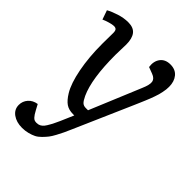

<svg xmlns="http://www.w3.org/2000/svg" viewBox="-216 -626 961 961"><g transform="rotate(45 264.5 -146.0)"><path d="M297.9 57.1Q286.6 83 280.3 96.4Q273.9 109.9 262.5 131.3Q251 152.8 241.9 164.3Q232.9 175.8 218.8 190.2Q204.6 204.6 190.4 211.7Q176.3 218.8 156.7 223.9Q137.2 229 115.2 229Q75.7 229 49.3 210Q22.9 190.9 22.9 159.2Q22.9 132.8 40.3 113Q57.6 93.3 86.9 88.9L102.1 117.2Q109.9 130.9 113.3 136.5Q116.7 142.1 122.8 148.9Q128.9 155.8 135 158Q141.1 160.2 149.9 160.2Q172.9 160.2 188 141.1Q203.1 122.1 227.1 68.8L256.8 0H248Q217.3 0 197.5 -13.7Q177.7 -27.3 158.2 -59.1Q132.3 -101.6 117.2 -179.7Q102.1 -257.8 102.1 -353L103 -429.2Q103 -444.8 97.9 -450.9Q92.8 -457 81.1 -457Q70.3 -457 50.3 -451.2Q30.3 -445.3 17.1 -439L0 -487.8Q21.5 -500 54.4 -510.5Q87.4 -521 118.2 -521Q156.2 -521 173.1 -499Q189.9 -477.1 189.9 -435.1Q189.9 -424.3 189 -399.9Q188 -375.5 188 -359.9Q188 -190.9 226.1 -107.9Q237.8 -83 247.1 -75Q256.3 -66.9 271 -66.9H287.1L399.9 -337.9Q416.5 -376 413.1 -394.8Q409.7 -413.6 384.8 -422.9L350.1 -436Q344.7 -473.1 362.8 -497.1Q380.9 -521 417 -521Q452.6 -521 471.9 -497.6Q491.2 -474.1 491.2 -437Q491.2 -427.7 490.2 -417.7Q489.3 -407.7 486.6 -396Q483.9 -384.3 481.7 -375.2Q479.5 -366.2 474.1 -351.8Q468.8 -337.4 465.8 -329.3Q462.9 -321.3 455.6 -304.2Q448.2 -287.1 445.3 -280Q442.4 -272.9 433.6 -252.9Q424.8 -232.9 421.9 -226.1Z"/></g></svg>

Font: Literata Book
Style: Italic
Weight: 400
Italic angle: -3°
Designer: Latin by Veronika Burian and Jose Scaglione. Greek by Irene Vlachou. Cyrillic by Vera Evstafieva
Foundry: TypeTogether
Version: Version 1.003;PS 001.003;hotconv 1.0.88;makeotf.lib2.5.64775